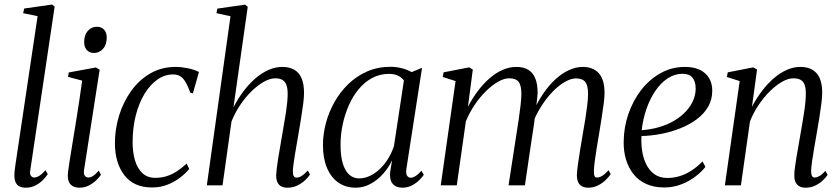

<svg xmlns="http://www.w3.org/2000/svg" viewBox="-20 -838 3797 868"><path d="M116.5 -66Q114 -50.5 120 -43Q126 -35.5 134.5 -35.5Q144.5 -35.5 157 -42.8Q169.5 -50 185.5 -68.5L196 -51Q188 -38 173.8 -23.8Q159.5 -9.5 140 0.5Q120.5 10.5 96.5 10.5Q80 10.5 68.2 4.8Q56.5 -1 50.5 -14.2Q44.5 -27.5 45 -49Q45 -53.5 45.8 -61.2Q46.5 -69 47.8 -78.8Q49 -88.5 50.5 -98L150 -765L84.5 -778.5L89.5 -799.5L215.5 -817.5L227 -808Z M339.5 10.5Q322.5 10.5 309.5 3.8Q296.5 -3 290.5 -18.5Q284.5 -34 287.5 -60Q289 -73.5 294.2 -107Q299.5 -140.5 307 -186.2Q314.5 -232 322.8 -283Q331 -334 338.5 -383.5Q346 -433 351.5 -473.5L287.5 -490.5L291 -510.5L413.5 -533L430.5 -523L360 -69.5Q357 -50.5 364 -43Q371 -35.5 378.5 -35.5Q389 -35.5 399.5 -41.8Q410 -48 426.5 -66.5L436.5 -48Q429 -36.5 415 -23Q401 -9.5 382 0.5Q363 10.5 339.5 10.5ZM405 -598.5Q384 -598.5 372.2 -612Q360.5 -625.5 360.5 -647.5Q360.5 -680 377 -698.5Q393.5 -717 418 -717Q439 -717 450.8 -703.5Q462.5 -690 462.5 -669Q462.5 -636 445.8 -617.2Q429 -598.5 405 -598.5Z M667.5 9.5Q584.5 9.5 542 -46.2Q499.5 -102 499.5 -190.5Q499.5 -254 518.2 -315Q537 -376 572.5 -426Q608 -476 659 -505.8Q710 -535.5 774.5 -535.5Q800 -535.5 829.2 -529.5Q858.5 -523.5 879.5 -512.5L852 -416L840.5 -419Q828.5 -451.5 817.5 -469.2Q806.5 -487 793.5 -494.2Q780.5 -501.5 762 -501.5Q724.5 -501.5 691.5 -478.2Q658.5 -455 633.2 -413.5Q608 -372 593.8 -316.2Q579.5 -260.5 579.5 -194.5Q579.5 -150.5 590 -114Q600.5 -77.5 623.2 -55.8Q646 -34 682 -34Q709.5 -34 733.2 -41.5Q757 -49 779 -63.2Q801 -77.5 824 -98.5L835.5 -74Q819 -54 793.5 -34.5Q768 -15 736.2 -2.8Q704.5 9.5 667.5 9.5Z M1279.5 10.5Q1263.5 10.5 1252 4.8Q1240.5 -1 1234.5 -13.5Q1228.5 -26 1228.5 -46.5Q1229 -59.5 1231.5 -79.5Q1234 -99.5 1238 -124.5Q1242 -149.5 1246.8 -176.5Q1251.5 -203.5 1256 -230Q1260 -255 1264.5 -280.5Q1269 -306 1272.8 -330.2Q1276.5 -354.5 1278.5 -376Q1280.5 -397.5 1280.5 -414Q1280.5 -439.5 1274.5 -454.8Q1268.5 -470 1256.2 -477Q1244 -484 1224.5 -484Q1201 -484 1173.2 -468.5Q1145.5 -453 1117.5 -425.8Q1089.5 -398.5 1065.8 -363.2Q1042 -328 1026.5 -288.5L986 0H915L1022 -764.5L958.5 -778.5L962.5 -799L1087.5 -817L1100 -807.5L1035.5 -353Q1056 -392.5 1081 -425.8Q1106 -459 1134.5 -483.5Q1163 -508 1193.8 -521.8Q1224.5 -535.5 1256.5 -535.5Q1288 -535.5 1310 -523Q1332 -510.5 1343.2 -484.5Q1354.5 -458.5 1354.5 -417.5Q1354.5 -399 1350.8 -369Q1347 -339 1341.2 -303.8Q1335.5 -268.5 1329.5 -234Q1325.5 -210 1321.2 -185.5Q1317 -161 1313.2 -138.2Q1309.5 -115.5 1307 -96.8Q1304.5 -78 1304 -66Q1303.5 -50.5 1307.5 -42.8Q1311.5 -35 1321 -35Q1331.5 -35 1343.5 -42.5Q1355.5 -50 1371.5 -67L1381.5 -49Q1373.5 -36.5 1358.8 -22.8Q1344 -9 1324 0.8Q1304 10.5 1279.5 10.5Z M1817.5 -76.5Q1814 -53 1820.2 -43.8Q1826.5 -34.5 1837.5 -34.5Q1846.5 -34.5 1859.2 -42.5Q1872 -50.5 1885 -66L1896 -48Q1891 -40 1877.8 -26Q1864.5 -12 1844.2 -0.8Q1824 10.5 1798.5 10.5Q1770 10.5 1755 -7.5Q1740 -25.5 1744 -61.5L1752.5 -113.5Q1737 -80.5 1712 -52.2Q1687 -24 1655.2 -6.8Q1623.5 10.5 1588.5 10.5Q1542 10.5 1508.8 -13.2Q1475.5 -37 1457.8 -80Q1440 -123 1440 -182.5Q1440 -231 1453.2 -281Q1466.5 -331 1492 -376.5Q1517.5 -422 1554.8 -458Q1592 -494 1639.8 -515Q1687.5 -536 1745.5 -536Q1771 -536 1795.8 -529.8Q1820.5 -523.5 1841 -512L1888 -531.5ZM1806 -474Q1796.5 -488 1779.2 -496Q1762 -504 1738.5 -504Q1696.5 -504 1662 -485.2Q1627.5 -466.5 1601 -434.2Q1574.5 -402 1556.5 -360.8Q1538.5 -319.5 1529 -274Q1519.5 -228.5 1519.5 -183.5Q1519.5 -132 1530 -98.2Q1540.5 -64.5 1559.2 -48Q1578 -31.5 1603 -31.5Q1628.5 -31.5 1652.8 -43Q1677 -54.5 1698 -74.8Q1719 -95 1735 -121.2Q1751 -147.5 1761 -177.5Z M2117.5 -523.5 2095.5 -355.5Q2116 -394.5 2140.8 -427.2Q2165.5 -460 2193.8 -484.5Q2222 -509 2252.5 -522.2Q2283 -535.5 2314.5 -535.5Q2347 -535.5 2368.2 -522.5Q2389.5 -509.5 2400 -483.5Q2410.5 -457.5 2410.5 -418Q2410.5 -411 2409 -397.8Q2407.5 -384.5 2405.5 -367Q2403.5 -349.5 2400.5 -329L2390 -330.5Q2410 -377 2435.8 -414.8Q2461.5 -452.5 2491 -479.5Q2520.5 -506.5 2552 -521Q2583.5 -535.5 2614.5 -535.5Q2661.5 -535.5 2687.2 -506.8Q2713 -478 2713 -417.5Q2713 -399 2709.2 -369.2Q2705.5 -339.5 2699.8 -304.2Q2694 -269 2688.5 -234Q2683 -202.5 2677.8 -170.2Q2672.5 -138 2669 -110.8Q2665.5 -83.5 2665 -66Q2664.5 -50.5 2667.2 -43Q2670 -35.5 2679 -35.5Q2690 -35.5 2702.5 -43Q2715 -50.5 2731 -68.5L2741 -51Q2732.5 -38 2717.8 -23.8Q2703 -9.5 2683 0.5Q2663 10.5 2639.5 10.5Q2623.5 10.5 2611.8 4.5Q2600 -1.5 2594 -13.8Q2588 -26 2588 -46.5Q2588.5 -63.5 2592.5 -93.2Q2596.5 -123 2602.5 -159.2Q2608.5 -195.5 2614.5 -231.5Q2620.5 -264 2625.8 -297.8Q2631 -331.5 2634.8 -361.8Q2638.5 -392 2638.5 -414Q2638.5 -452 2625.8 -467.8Q2613 -483.5 2583.5 -483.5Q2562 -483.5 2535 -468.5Q2508 -453.5 2479.8 -425Q2451.5 -396.5 2426 -356Q2400.5 -315.5 2382 -265.5L2399.5 -321.5Q2398 -304.5 2395.2 -284.2Q2392.5 -264 2389.2 -244.2Q2386 -224.5 2383.5 -207.5L2353 0H2279L2314.5 -230Q2320 -263.5 2325 -298Q2330 -332.5 2333.5 -363Q2337 -393.5 2337 -414Q2337 -452 2324.5 -468Q2312 -484 2281.5 -484Q2259 -484 2231.8 -468.5Q2204.5 -453 2177 -426Q2149.5 -399 2125.8 -363.8Q2102 -328.5 2086 -289L2045 0H1972.5L2039.5 -471.5L1981.5 -490L1985.5 -511L2101 -533.5Z M3169 -83.5Q3153 -62.5 3125 -40.8Q3097 -19 3060.5 -4.8Q3024 9.5 2983 9.5Q2936.5 9.5 2901.8 -6.2Q2867 -22 2844.2 -50.5Q2821.5 -79 2810.2 -116.2Q2799 -153.5 2799.5 -196.5Q2800 -262.5 2821 -323.2Q2842 -384 2879.2 -431.8Q2916.5 -479.5 2966.8 -507.5Q3017 -535.5 3076.5 -535.5Q3117 -535.5 3144.5 -522Q3172 -508.5 3186 -484.2Q3200 -460 3200 -428Q3200 -387.5 3181.2 -355.2Q3162.5 -323 3129.8 -298.8Q3097 -274.5 3055.8 -258Q3014.5 -241.5 2969.2 -232.8Q2924 -224 2880 -223Q2878 -189.5 2883 -156Q2888 -122.5 2901.8 -94.8Q2915.5 -67 2939 -50.2Q2962.5 -33.5 2997 -33.5Q3025.5 -33.5 3052.8 -41.8Q3080 -50 3106 -66.8Q3132 -83.5 3156 -108.5ZM3066 -504.5Q3030 -504.5 2998.5 -483.8Q2967 -463 2942.5 -426.8Q2918 -390.5 2902.2 -344.8Q2886.5 -299 2881 -249.5Q2924 -252.5 2961.5 -263.8Q2999 -275 3029 -293Q3059 -311 3080.5 -334Q3102 -357 3113.5 -383.5Q3125 -410 3125 -438Q3125 -469.5 3110.5 -487Q3096 -504.5 3066 -504.5Z M3379.5 -355.5Q3400 -394 3425 -427Q3450 -460 3478.2 -484.2Q3506.5 -508.5 3536.8 -522Q3567 -535.5 3598.5 -535.5Q3645.5 -535.5 3671.2 -507.5Q3697 -479.5 3697 -418Q3697 -399 3693.2 -369Q3689.5 -339 3683.8 -303.8Q3678 -268.5 3672 -234Q3666.5 -202.5 3661 -170.2Q3655.5 -138 3651.5 -110.8Q3647.5 -83.5 3647 -66Q3647 -50.5 3650.5 -43Q3654 -35.5 3662.5 -35.5Q3672.5 -35.5 3684.8 -42.2Q3697 -49 3711.5 -65.5L3721.5 -47.5Q3714 -35.5 3699.2 -21.8Q3684.5 -8 3665 1.2Q3645.5 10.5 3621.5 10.5Q3606.5 10.5 3595 4.8Q3583.5 -1 3577 -13.5Q3570.5 -26 3571 -46.5Q3571 -59.5 3573.5 -79.5Q3576 -99.5 3580.2 -124.5Q3584.5 -149.5 3589.2 -176.5Q3594 -203.5 3598.5 -230Q3603 -255 3607.2 -280.5Q3611.5 -306 3615.2 -330.2Q3619 -354.5 3621 -376Q3623 -397.5 3623 -414Q3623 -439.5 3617.5 -454.8Q3612 -470 3599.5 -477Q3587 -484 3566 -484Q3543.5 -484 3516 -468.5Q3488.5 -453 3461 -426Q3433.5 -399 3409.8 -363.8Q3386 -328.5 3370.5 -289L3329.5 0H3257L3324 -471.5L3266 -490L3270 -511L3385.5 -533.5L3402.5 -523.5Z"/></svg>

Font: Merriweather 96pt Light
Style: Italic
Weight: 300
Italic angle: -7.8°
Version: Version 2.101